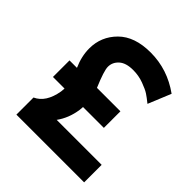

<svg xmlns="http://www.w3.org/2000/svg" viewBox="-192 -848 984 984"><g transform="rotate(45 300.0 -356.0)"><path d="M79 -124Q141 -152 157 -246Q159 -262 159 -269H75V-389H129Q103 -447 103 -504Q103 -590 164 -651Q225 -712 341 -712Q463 -712 566 -638L515 -514Q489 -535 471.5 -546.5Q454 -558 417.5 -571.5Q381 -585 341 -585Q289 -585 263 -561.5Q237 -538 237 -505Q237 -476 274 -389H444V-269H293Q293 -262 291 -246Q281 -178 244 -127H570V0H79Z"/></g></svg>

Font: ReCut ExtraBold
Style: Regular
Weight: 800
Designer: Giant Group (for alternate capitals set)
Version: Version 2.002;FEAKit 1.0